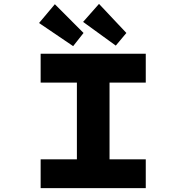

<svg xmlns="http://www.w3.org/2000/svg" viewBox="-20 -980 971 1000"><path d="M191.7 0V-150.1H380.5V-549.9H191.7V-700H739.2V-549.9H550.5V-150.1H739.2V0ZM583 -742.5 412.8 -865.9 495.7 -959.7 638.2 -808.3ZM361 -739.7 183.4 -860.1 265.7 -958 415.1 -808.3Z"/></svg>

Font: Lexend Zetta
Style: Regular
Weight: 400
Designer: Bonnie Shaver-Troup, Thomas Jockin
Foundry: Lexend
Version: Version 1.007